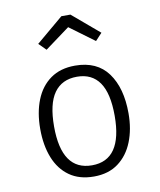

<svg xmlns="http://www.w3.org/2000/svg" viewBox="-89 -872 793 953"><g transform="rotate(-10 307.5 -396.0)"><path d="M309.2 -548.2Q420 -548.2 475.1 -472.6Q530.3 -396.9 530.3 -269.2Q530.3 -189.2 505.1 -126.2Q480 -63.1 430.5 -26.4Q381 10.3 307.7 10.3Q233.8 10.3 184.4 -24.9Q134.9 -60 110 -122.8Q85.1 -185.6 85.1 -268.2Q85.1 -350.8 110.3 -413.8Q135.4 -476.9 185.4 -512.6Q235.4 -548.2 309.2 -548.2ZM309.2 -492.3Q233.3 -492.3 194.1 -437.4Q154.9 -382.6 154.9 -268.2Q154.9 -46.2 307.7 -46.2Q460.5 -46.2 460.5 -269.2Q460.5 -382.6 422.3 -437.4Q384.1 -492.3 309.2 -492.3ZM184.6 -650.3 148.7 -686.2 285.6 -801.5H331.3L467.2 -686.2L433.8 -650.3L309.2 -742.1Z"/></g></svg>

Font: Fira Code Light
Style: Regular
Weight: 300
Monospace: yes
Designer: Carrois Corporate, Edenspiekermann AG, Nikita Prokopov
Foundry: Carrois Corporate, Edenspiekermann AG, Nikita Prokopov
Version: Version 6.000; ttfautohint (v1.8.2) -l 8 -r 50 -G 200 -x 14 